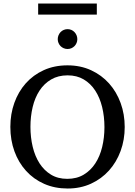

<svg xmlns="http://www.w3.org/2000/svg" viewBox="-20 -1060 771 1096"><path d="M576.2 -334Q576.2 -395 563 -449Q549.8 -502.9 523.4 -543.2Q497.1 -583.5 457.8 -606.7Q418.5 -629.9 366.2 -629.9Q312 -629.9 272 -606.4Q231.9 -583 205.6 -542.7Q179.2 -502.4 166.5 -449Q153.8 -395.5 153.8 -335.9Q153.8 -275.9 166.7 -221.9Q179.7 -168 205.8 -127.4Q231.9 -86.9 271.2 -63Q310.5 -39.1 363.8 -39.1Q418 -39.1 457.8 -63Q497.6 -86.9 523.9 -127.2Q550.3 -167.5 563.2 -220.9Q576.2 -274.4 576.2 -334ZM691.9 -335Q691.9 -262.2 668.5 -198.2Q645 -134.3 602.3 -86.7Q559.6 -39.1 499.5 -11.5Q439.5 16.1 366.2 16.1Q292.5 16.1 232.2 -10.5Q171.9 -37.1 128.9 -84.5Q85.9 -131.8 62.5 -196Q39.1 -260.3 39.1 -335.9Q39.1 -409.2 62 -473.1Q85 -537.1 127.4 -584.7Q169.9 -632.3 230.2 -659.7Q290.5 -687 365.2 -687Q439.5 -687 499.8 -659.2Q560.1 -631.3 602.8 -583.5Q645.5 -535.6 668.7 -471.7Q691.9 -407.7 691.9 -335ZM421.4 -836.4Q421.4 -824.7 417 -814.5Q412.6 -804.2 405 -796.6Q397.5 -789.1 387.5 -784.7Q377.4 -780.3 365.7 -780.3Q354 -780.3 343.8 -784.7Q333.5 -789.1 325.9 -796.6Q318.4 -804.2 314 -814.5Q309.6 -824.7 309.6 -836.4Q309.6 -848.1 314 -858.6Q318.4 -869.1 325.9 -877Q333.5 -884.8 343.8 -889.2Q354 -893.6 365.7 -893.6Q377.4 -893.6 387.5 -889.2Q397.5 -884.8 405 -877Q412.6 -869.1 417 -858.6Q421.4 -848.1 421.4 -836.4ZM197.8 -976.6V-1040H532.7V-976.6Z"/></svg>

Font: Charis SIL
Style: Regular
Weight: 400
Foundry: SIL International
Version: Version 4.112